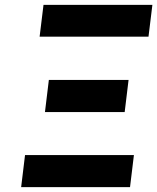

<svg xmlns="http://www.w3.org/2000/svg" viewBox="-20 -770 647 790"><path d="M143 -619 159 -750H607L591 -619ZM165 -309 181 -441H509L493 -309ZM67 0 83 -132H531L515 0Z"/></svg>

Font: Orkney
Style: BoldItalic
Weight: 700
Designer: Samuel Oakes and Alfredo Marco Pradil
Foundry: Alfredo Marco Pradil
Version: 1.0; ttfautohint (v1.5)